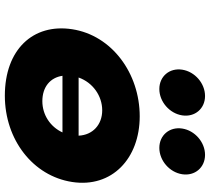

<svg xmlns="http://www.w3.org/2000/svg" viewBox="-56 -774 846 773"><g transform="rotate(90 366.5 -388.0)"><path d="M98.2 -256C74 -98 180.7 15 365.7 15C542.7 15 689 -98 713.2 -256C737.7 -416 618.8 -528 448.8 -528C275.8 -528 122.7 -416 98.2 -256ZM285.7 -217H513.6C491.2 -168.2 443.1 -136 387.8 -136C330.1 -136 292.7 -168.2 285.7 -217ZM526.7 -282H292.6C312.6 -338.9 366.2 -377 424.7 -377C482.3 -377 524.2 -338.9 526.7 -282ZM604 -791C553 -791 505.8 -750 498 -699C490.2 -648 524.9 -607 575.9 -607C626.9 -607 674.2 -648 682 -699C689.8 -750 655 -791 604 -791ZM367 -791C316 -791 268.8 -750 261 -699C253.2 -648 287.9 -607 338.9 -607C389.9 -607 437.2 -648 445 -699C452.8 -750 418 -791 367 -791Z"/></g></svg>

Font: Sztylet
Style: BdObl
Weight: 700
Foundry: Cannot Into Space Fonts, PlusOne Fonts
Version: Version 0.12